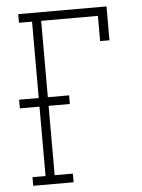

<svg xmlns="http://www.w3.org/2000/svg" viewBox="-53 -777 605 819"><g transform="rotate(-5 250.0 -367.5)"><path d="M56 0V-37H112V-334H28V-371H112V-698H56V-735H434V-590H394V-698H151V-371H242V-334H151V-37H229V0Z"/></g></svg>

Font: Iosevka Slab Extralight
Style: Regular
Weight: 200
Monospace: yes
Designer: Belleve Invis
Foundry: Belleve Invis
Version: Version 11.1.1; ttfautohint (v1.8.3)